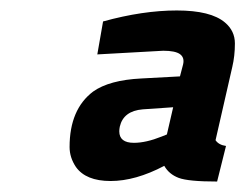

<svg xmlns="http://www.w3.org/2000/svg" viewBox="-20 -679 469 367"><path d="M294 -362Q239 -333 191.5 -333Q144 -333 125 -360Q113 -378 113 -398Q113 -470 158 -504Q189 -526 250 -529L324 -533L330 -556Q333 -569 324 -575.5Q315 -582 292 -582L166 -575L177 -638Q253 -659 318 -659Q383 -659 410 -636Q429 -620 429 -596Q429 -572 424 -551L392 -411Q398 -402 412 -400L395 -332Q340 -332 321.5 -339Q303 -346 294 -362ZM208 -428Q208 -406 236 -406Q259 -406 289 -418L299 -422L311 -474L253 -470Q216 -467 209 -437Q208 -432 208 -428Z"/></svg>

Font: Titillium Web
Style: SemiBold Italic
Weight: 600
Italic angle: -13°
Version: Version 1.001;PS 57.000;hotconv 1.0.70;makeotf.lib2.5.55311